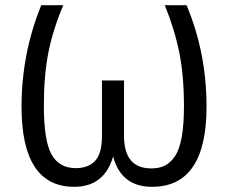

<svg xmlns="http://www.w3.org/2000/svg" viewBox="-20 -708 878 740"><path d="M699 -688Q776 -505 776 -297Q776 12 566 12Q447 12 416 -105Q382 12 266 12Q63 12 63 -297Q63 -501 139 -688H224Q185 -597 167 -508Q149 -419 149 -300Q149 -168 178 -114Q207 -60 272 -60Q321 -60 347 -88.5Q373 -117 373 -184V-398H458V-184Q458 -59 563 -59Q593 -59 614 -69Q635 -79 653 -104Q671 -129 680 -177.5Q689 -226 689 -298Q689 -416 671 -505.5Q653 -595 615 -688Z"/></svg>

Font: FiraGO Book
Style: Regular
Weight: 350
Designer: bBox Type
Foundry: bBox Type GmbH
Version: Version 1.001;PS 001.001;hotconv 1.0.88;makeotf.lib2.5.64775